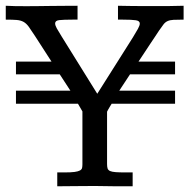

<svg xmlns="http://www.w3.org/2000/svg" viewBox="-23 -650 661 670"><path d="M-2.9 -629.9Q12.7 -628.9 29.1 -628.7Q45.4 -628.4 69.3 -628.4Q91.3 -628.4 110.8 -628.7Q130.4 -628.9 150.9 -629.2Q171.4 -629.4 194.8 -629.6Q218.3 -629.9 247.6 -629.9V-581.5H230.5Q198.2 -581.5 183.8 -579.8Q169.4 -578.1 169.4 -568.4Q169.4 -561.5 175 -551.3Q180.7 -541 191.4 -523.9L316.4 -322.8L440.4 -519Q451.7 -537.6 458.3 -549.3Q464.8 -561 464.8 -567.9Q464.8 -577.1 451.2 -579.3Q437.5 -581.5 405.3 -581.5H388.7V-629.9Q411.1 -629.4 429 -629.2Q446.8 -628.9 461.7 -628.9Q476.6 -628.9 489.7 -628.9Q502.9 -628.9 516.1 -628.9Q543.9 -628.9 567.6 -628.9Q591.3 -628.9 617.7 -629.9V-581.5Q595.2 -581.5 582.5 -580.8Q569.8 -580.1 561.8 -576.4Q553.7 -572.8 547.6 -564.9Q541.5 -557.1 532.2 -543.5Q526.9 -535.2 518.6 -522.9Q510.3 -510.7 500.7 -496.1Q491.2 -481.4 480.7 -465.8Q470.2 -450.2 460.4 -435.1H587.9V-390.6H430.7L393.1 -333.5H587.9V-288.1H366.7Q362.8 -282.2 360.1 -277.3Q357.4 -272.5 355 -268.6Q352.5 -264.2 350.6 -260.3V-77.6Q350.6 -67.9 352.5 -62Q354.5 -56.2 361.1 -53.2Q367.7 -50.3 380.4 -49.3Q393.1 -48.3 414.6 -48.3H439.9V0Q409.7 0 378.9 0Q348.1 0 306.2 -1Q286.1 -1 268.8 -0.7Q251.5 -0.5 235.8 -0.5Q220.2 -0.5 205.8 -0.2Q191.4 0 176.8 0V-48.3H201.7Q224.6 -48.3 237.3 -50Q250 -51.8 256.1 -55.2Q262.2 -58.6 263.4 -64Q264.6 -69.3 264.6 -76.7V-261.2L249 -288.1H32.7V-333.5H222.7L185.5 -390.6H32.7V-435.1H156.7L99.1 -524.4Q85.9 -544.9 77.4 -556.6Q68.8 -568.4 59.1 -573.7Q49.3 -579.1 35.4 -580.3Q21.5 -581.5 -2.9 -581.5Z"/></svg>

Font: Kameron
Style: Regular
Weight: 400
Version: Version 1.000